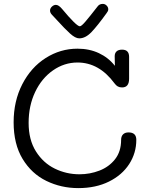

<svg xmlns="http://www.w3.org/2000/svg" viewBox="-20 -963 754 986"><path d="M680 -245Q680 -177 643.5 -120.5Q607 -64 539.5 -30.5Q472 3 382 3Q294 3 218 -34Q142 -71 96 -147Q50 -223 50 -335Q50 -444 94.5 -530.5Q139 -617 214.5 -665Q290 -713 378 -713Q439 -713 488 -690Q537 -667 570 -625L569 -674Q569 -690 578.5 -699Q588 -708 607 -708Q643 -708 643 -671V-559Q643 -514 607 -514Q594 -514 585 -519Q576 -524 568 -535Q489 -642 378 -642Q310 -642 252 -601.5Q194 -561 160.5 -490.5Q127 -420 127 -332Q127 -245 164.5 -185.5Q202 -126 261.5 -97Q321 -68 388 -68Q442 -68 491 -87Q540 -106 571 -145.5Q602 -185 602 -245Q602 -263 612 -273Q622 -283 640 -283Q680 -283 680 -245ZM536 -915Q536 -910 533.5 -905Q531 -900 527 -895Q481 -831 450 -798.5Q419 -766 387 -766Q367 -766 339.5 -791Q312 -816 274 -858L247 -887Q237 -897 237 -909Q237 -920 246.5 -929Q256 -938 267 -938Q281 -938 298 -918Q373 -828 390 -828Q398 -828 419 -852.5Q440 -877 482 -931Q491 -943 508 -943Q519 -943 527.5 -934.5Q536 -926 536 -915Z"/></svg>

Font: Mali
Style: Regular
Weight: 400
Version: Version 1.000; ttfautohint (v1.6)